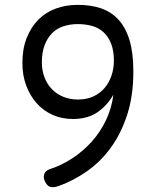

<svg xmlns="http://www.w3.org/2000/svg" viewBox="-20 -759 640 789"><path d="M300 -660Q268 -660 240.5 -651Q213 -642 193.5 -622Q174 -602 163 -572.5Q152 -543 152 -502Q152 -470 162.5 -442Q173 -414 192.5 -393.5Q212 -373 239.5 -361.5Q267 -350 300 -350Q335 -350 362 -362Q389 -374 408 -395.5Q427 -417 437.5 -446.5Q448 -476 448 -509Q448 -551 436.5 -580Q425 -609 405 -627Q385 -645 358 -652.5Q331 -660 300 -660ZM222 5Q203 12 189 9.5Q175 7 166 -11Q157 -27 161.5 -42.5Q166 -58 185 -64Q234 -80 278 -109Q322 -138 357 -177Q392 -216 415.5 -265Q439 -314 446 -370Q420 -325 380 -297.5Q340 -270 279 -270Q234 -270 196 -287Q158 -304 130.5 -335Q103 -366 87.5 -408Q72 -450 72 -500Q72 -558 89.5 -602.5Q107 -647 137 -677.5Q167 -708 208.5 -723.5Q250 -739 299 -739Q354 -739 396 -724.5Q438 -710 467.5 -677.5Q497 -645 512.5 -593Q528 -541 528 -466Q528 -366 503 -288.5Q478 -211 436 -153Q394 -95 338.5 -56Q283 -17 222 5Z"/></svg>

Font: Maple Mono NL Light
Style: Regular
Weight: 300
Monospace: yes
Designer: subframe7536
Version: Version 7.000